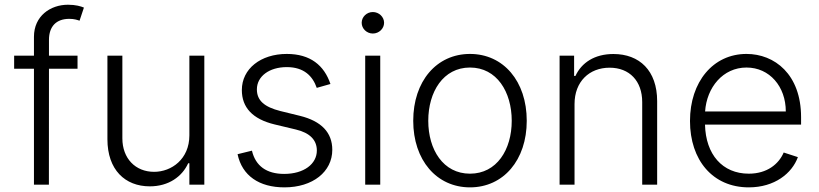

<svg xmlns="http://www.w3.org/2000/svg" viewBox="-20 -781 3463 812"><path d="M307.9 -545.5H187.1V-612.2C187.1 -669.4 218 -701.3 273.1 -701.3C294 -701.3 306.8 -696.7 316.4 -693.5L334.9 -748.9C322.1 -754.3 300.8 -761 267.4 -761C193.2 -761 123.6 -713.4 123.6 -625.4V-545.5H39.8V-490.4H123.6V0H186.8L187.1 -490.4H307.9Z M780.9 -208.5C780.9 -108.3 705.6 -54.3 631.7 -54.3C552.9 -54.3 497.5 -110.8 497.5 -196V-545.5H434.3V-192.1C434.3 -62.9 508.9 7.1 613.6 7.1C693.5 7.1 750.4 -34.4 775.9 -90.6H780.9V0H844.1V-545.5H780.9Z M1377.5 -425.8C1350.9 -504.6 1292.6 -552.9 1192.8 -552.9C1082.7 -552.9 1002.8 -490.1 1002.8 -400.2C1002.8 -327.1 1047.2 -277.3 1142 -254.6L1231.2 -233.3C1291.2 -219.1 1320 -188.2 1320 -144.5C1320 -87.7 1265.6 -45.5 1181.8 -45.5C1107.2 -45.5 1060.7 -79.2 1045.5 -143.8L984.7 -128.9C1003.9 -38 1076 11.4 1182.9 11.4C1302.9 11.4 1385.3 -54.7 1385.3 -147.4C1385.3 -220.2 1339.5 -268.8 1248.2 -291.2L1165.8 -311.4C1098 -328.5 1066.4 -355.8 1066.4 -403.1C1066.4 -458.5 1119.3 -497.2 1192.8 -497.2C1266.3 -497.2 1302.6 -458.5 1319.6 -409.4Z M1524.5 0H1588.1V-545.5H1524.5ZM1556.8 -639.2C1582.7 -639.2 1604.4 -659.8 1604.4 -684.7C1604.4 -709.5 1582.7 -730.1 1556.8 -730.1C1530.9 -730.1 1509.6 -709.5 1509.6 -684.7C1509.6 -659.8 1530.9 -639.2 1556.8 -639.2Z M1967.7 11.4C2109 11.4 2207.7 -104 2207.7 -270.2C2207.7 -437.5 2109 -552.9 1967.7 -552.9C1826.3 -552.9 1727.6 -437.5 1727.6 -270.2C1727.6 -104 1826.3 11.4 1967.7 11.4ZM1967.7 -46.5C1854.4 -46.5 1791.2 -148.1 1791.2 -270.2C1791.2 -392.4 1854.4 -495.4 1967.7 -495.4C2081 -495.4 2144.2 -392.4 2144.2 -270.2C2144.2 -148.1 2081 -46.5 1967.7 -46.5Z M2409.8 -340.9C2409.8 -436.1 2472.3 -494.7 2558.2 -494.7C2642 -494.7 2696 -438.6 2696 -349.4V0H2759.2V-353.3C2759.2 -482.6 2684.3 -552.6 2574.2 -552.6C2494.3 -552.6 2439.3 -515.6 2413.7 -459.9H2408V-545.5H2346.6V0H2409.8Z M3146.7 11.4C3256 11.4 3329.5 -47.9 3354.4 -116.5L3294.4 -136C3273.4 -87 3224.1 -46.5 3146.7 -46.5C3035.2 -46.5 2964.5 -127.8 2961.6 -253.9H3367.9V-285.2C3367.9 -467.3 3255.3 -552.9 3137.1 -552.9C2995.7 -552.9 2898.1 -434.7 2898.1 -269.5C2898.1 -104 2994 11.4 3146.7 11.4ZM2962 -309.7C2968.8 -411.2 3037.3 -495.4 3137.1 -495.4C3234.7 -495.4 3303.3 -414.8 3303.3 -309.7Z"/></svg>

Font: Karasuma Gothic
Style: Light
Weight: 300
Designer: Rasmus Andersson / Ryoko Nishizuka
Foundry: rsms
Version: Version 1.00